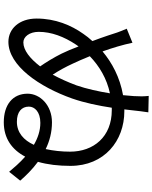

<svg xmlns="http://www.w3.org/2000/svg" viewBox="87 -904 825 1040"><g transform="rotate(90 500.0 -384.5)"><path d="M640 -63C587 -63 558 -88 558 -128C558 -159 586 -190 646 -190C689 -190 729 -176 765 -155C740 -100 699 -63 640 -63ZM443 -386C426 -340 406 -296 385 -257C363 -290 343 -327 325 -366C314 -389 300 -421 285 -458C339 -510 406 -550 486 -567C476 -506 462 -441 443 -386ZM232 -397C245 -362 259 -330 271 -305C292 -263 317 -222 340 -189C297 -133 252 -98 210 -98C179 -98 153 -132 153 -181C153 -250 179 -318 222 -383ZM573 -645 579 -697C581 -717 585 -750 589 -775L500 -777C503 -749 503 -730 501 -696C500 -678 498 -659 496 -638C399 -621 320 -578 259 -527C240 -580 223 -637 212 -689L136 -658C153 -619 162 -592 173 -556C181 -531 192 -502 203 -472C188 -456 175 -439 164 -423C117 -357 81 -271 81 -170C81 -75 137 -17 207 -17C336 -17 451 -184 514 -362C538 -431 553 -505 564 -577H577C722 -577 802 -478 802 -351C802 -305 797 -260 788 -219C745 -240 697 -253 643 -253C551 -253 488 -189 488 -121C488 -40 548 8 643 8C730 8 791 -36 829 -108C863 -78 890 -46 911 -21L959 -81C933 -111 899 -146 857 -177C872 -229 879 -288 879 -353C879 -537 743 -645 583 -645Z"/></g></svg>

Font: Noto Sans T Chinese Regular
Style: Regular
Weight: 400
Designer: Ryoko NISHIZUKA (kana & ideographs); Paul D. Hunt (Latin, Greek & Cyrillic); Wenlong ZHANG (bopomofo); Sandoll Communica
Foundry: Adobe Systems Incorporated
Version: Version 1.000;PS 1;hotconv 1.0.78;makeotf.lib2.5.61930